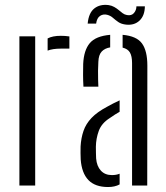

<svg xmlns="http://www.w3.org/2000/svg" viewBox="-20 -746 668 772"><path d="M58 0V-600H121.5V0ZM171.5 -542.5V-591.5Q191.5 -602 224.5 -602Q232.5 -602 241 -601.5Q249.5 -601 259 -599.5V-550.5H225Q192 -550.5 171.5 -542.5Z M304.5 -105Q304 -118.5 303.8 -130.5Q303.5 -142.5 304 -157Q306 -191.5 315.8 -219.8Q325.5 -248 348 -271.8Q370.5 -295.5 411 -317Q422 -323 434.8 -329.8Q447.5 -336.5 461 -342.5V-296.5Q452.5 -292 442.5 -285.5Q432.5 -279 421 -271Q388.5 -250.5 377.2 -219.8Q366 -189 365.5 -156Q365.5 -142 365.8 -130.5Q366 -119 366.5 -109Q369 -78 385.5 -60Q402 -42 430 -42Q447.5 -42 461 -47.5V-4.5Q442 6 414.5 6Q362.5 6 335.5 -22Q308.5 -50 304.5 -105ZM315.5 -397.5Q314 -422 314 -445.2Q314 -468.5 314.5 -489Q317 -544 341 -572.5Q365 -601 423 -606V-555.5Q401.5 -552 389 -538.8Q376.5 -525.5 375.5 -498Q374.5 -481 374.2 -461.8Q374 -442.5 374.5 -425.5Q375 -408.5 375.5 -397.5ZM511 0V-492.5Q511 -520 502.5 -534.8Q494 -549.5 473 -554.5V-606Q529.5 -601 551 -571.2Q572.5 -541.5 572.5 -482L572 0ZM528.5 -720.5H562.5Q562 -683 541 -663.2Q520 -643.5 487 -647Q468 -649 456 -657.2Q444 -665.5 434.2 -674.2Q424.5 -683 411 -686.5Q395 -690.5 382.2 -682Q369.5 -673.5 366.5 -651H332.5Q336.5 -694 359.2 -712Q382 -730 417 -725.5Q429.5 -723.5 439.2 -718Q449 -712.5 457 -705.8Q465 -699 473 -693Q481 -687 490.5 -685.5Q508.5 -682 518.5 -693.5Q528.5 -705 528.5 -720.5Z"/></svg>

Font: Big Shoulders Stencil Text Thin Light
Style: Regular
Weight: 300
Version: Version 2.001